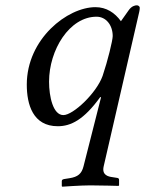

<svg xmlns="http://www.w3.org/2000/svg" viewBox="-20 -466 547 724"><path d="M295 161C288 189 274 201 242 206L223 209C218 210 213 211 213 217V236L215 238C215 238 284 233 320 233C359 233 427 235 427 235L429 233V213C429 208 427 206 423 205L404 202C389 200 363 195 371 161L505 -421C506 -426 507 -431 507 -436C507 -444 499 -446 496 -446C489 -446 476 -443 465 -427L436 -386C413 -418 381 -439 340 -439C234 -439 81 -319 81 -147C81 -72 104 10 198 10C247 10 296 -14 358 -100L361 -99ZM405 -330C405 -314 386 -236 367 -180C344 -115 256 -32 219 -32C180 -32 165 -102 165 -158C165 -278 242 -403 344 -403C380 -403 405 -371 405 -330Z"/></svg>

Font: Libertinus Serif
Style: Italic
Weight: 400
Italic angle: -12°
Designer: Philipp H. Poll, Khaled Hosny
Foundry: Caleb Maclennan
Version: Version 7.050;RELEASE